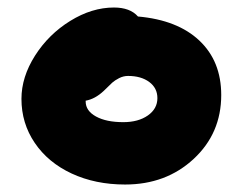

<svg xmlns="http://www.w3.org/2000/svg" viewBox="-20 -539 646 511"><path d="M313 -47.9Q233.9 -47.9 170.9 -77.1Q107.9 -106.4 72.5 -158.7Q37.1 -210.9 37.1 -275.9Q37.1 -334 73.2 -390.9Q109.4 -447.8 167 -483.4Q224.6 -519 283.2 -519Q326.2 -519 347.2 -495.1Q452.6 -485.8 510.7 -430.9Q568.8 -376 568.8 -286.1Q568.8 -184.1 495.4 -116Q421.9 -47.9 313 -47.9ZM208 -269Q208 -244.1 235.4 -229Q262.7 -213.9 308.1 -213.9Q348.1 -213.9 373.5 -231.7Q398.9 -249.5 398.9 -277.8Q398.9 -304.7 377.2 -320.8Q355.5 -336.9 320.8 -336.9Q308.6 -336.9 297.1 -331.1Q285.6 -325.2 278.8 -319.1Q272 -313 255.9 -296.9Q232.9 -275.4 208 -271Z"/></svg>

Font: Shantell Sans Irregular Bouncy
Style: Regular
Weight: 800
Designer: Stephen Nixon, Anya Danilova, Shantell Martin
Foundry: Arrow Type
Version: Version 1.006;[9816181b4]